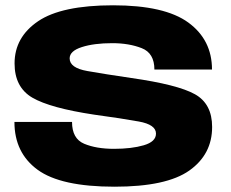

<svg xmlns="http://www.w3.org/2000/svg" viewBox="-20 -701 872 725"><path d="M412.5 4Q209.5 4 122 -60Q34.5 -124 34.5 -240.5H252Q252 -177.5 297.8 -158.2Q343.5 -139 410.5 -139Q477 -139 523 -152.5Q569 -166 569 -196.5Q569 -230.5 504 -242.2Q439 -254 336 -268Q169.5 -293 102.2 -332.2Q35 -371.5 35 -461.5Q35 -560.5 123.8 -620.8Q212.5 -681 407 -681Q602 -681 691.2 -615.8Q780.5 -550.5 780.5 -438.5H563Q563 -500.5 515 -519.2Q467 -538 404 -538Q335 -538 289 -523.2Q243 -508.5 243 -480.5Q243 -444.5 309.8 -432.8Q376.5 -421 475.5 -406.5Q651 -381.5 716 -345.2Q781 -309 781 -221.5Q781 -118 694.8 -57Q608.5 4 412.5 4Z"/></svg>

Font: Anybody ExtraExpanded ExtraBold
Style: Regular
Weight: 800
Width: 8
Designer: Tyler Finck
Foundry: Etcetera Type Company
Version: Version 1.010; ttfautohint (v1.8.3) -l 8 -r 50 -G 200 -x 14 